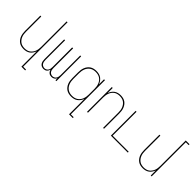

<svg xmlns="http://www.w3.org/2000/svg" viewBox="75 -1685 2850 2850"><g transform="rotate(45 1500.0 -260.0)"><path d="M409 215V-107Q400 -82 385 -59.5Q370 -37 348 -21Q326 -5 300 1.5Q274 8 247 8Q221 8 195.5 2Q170 -4 149 -18.5Q128 -33 112.5 -54Q97 -75 88 -99Q79 -123 75.5 -148.5Q72 -174 72 -200V-520H91V-200Q91 -177 94 -153.5Q97 -130 105.5 -108Q114 -86 128 -67Q142 -48 161 -34.5Q180 -21 203.5 -15.5Q227 -10 250 -10Q273 -10 296.5 -15.5Q320 -21 339 -34.5Q358 -48 372 -67Q386 -86 394.5 -108Q403 -130 406 -153.5Q409 -177 409 -200V-735H428V197H488V215Z M663 8Q642 8 622.5 -1Q603 -10 591.5 -27.5Q580 -45 576 -65.5Q572 -86 572 -107V-520H591V-107Q591 -89 594.5 -72Q598 -55 607.5 -40.5Q617 -26 633 -18Q649 -10 666 -10Q683 -10 699 -18Q715 -26 724.5 -40.5Q734 -55 737 -72Q740 -89 740 -107V-520H760V-107Q760 -89 763 -72Q766 -55 775.5 -40.5Q785 -26 801 -18Q817 -10 834 -10Q851 -10 867 -18Q883 -26 892.5 -40.5Q902 -55 905.5 -72Q909 -89 909 -107V-520H928V0H909V-42Q904 -30 896 -20.5Q888 -11 877.5 -4.5Q867 2 855 5Q843 8 831 8Q816 8 802 4Q788 0 776.5 -9.5Q765 -19 757.5 -31.5Q750 -44 746 -58Q742 -44 735 -31.5Q728 -19 716.5 -9.5Q705 0 691 4Q677 8 663 8Z M1246 -10Q1270 -10 1293 -15.5Q1316 -21 1336 -34Q1356 -47 1370.5 -66Q1385 -85 1393.5 -107Q1402 -129 1405.5 -152.5Q1409 -176 1409 -200V-320Q1409 -344 1405.5 -367.5Q1402 -391 1393.5 -413Q1385 -435 1370.5 -454Q1356 -473 1336 -486Q1316 -499 1293 -504.5Q1270 -510 1246 -510Q1222 -510 1199 -504.5Q1176 -499 1156 -486Q1136 -473 1121.5 -454Q1107 -435 1098.5 -413Q1090 -391 1086.5 -367.5Q1083 -344 1083 -320V-200Q1083 -176 1086.5 -152.5Q1090 -129 1098.5 -107Q1107 -85 1121.5 -66Q1136 -47 1156 -34Q1176 -21 1199 -15.5Q1222 -10 1246 -10ZM1409 215V-108Q1400 -82 1384 -59.5Q1368 -37 1346 -21Q1324 -5 1297 1.5Q1270 8 1243 8Q1217 8 1191 2Q1165 -4 1143.5 -18Q1122 -32 1106 -53Q1090 -74 1080.5 -98Q1071 -122 1067.5 -148Q1064 -174 1064 -200V-320Q1064 -346 1067.5 -372Q1071 -398 1080.5 -422Q1090 -446 1106 -467Q1122 -488 1143.5 -502Q1165 -516 1191 -522Q1217 -528 1243 -528Q1270 -528 1297 -521.5Q1324 -515 1346 -499Q1368 -483 1384 -460.5Q1400 -438 1409 -412V-520H1428V197H1488V215Z M1572 0V-520H1591V-413Q1600 -438 1615 -460.5Q1630 -483 1652 -499Q1674 -515 1700 -521.5Q1726 -528 1753 -528Q1779 -528 1804.5 -522Q1830 -516 1851 -501.5Q1872 -487 1887.5 -466Q1903 -445 1912 -421Q1921 -397 1924.5 -371.5Q1928 -346 1928 -320V0H1909V-320Q1909 -343 1906 -366.5Q1903 -390 1894.5 -412Q1886 -434 1872 -453Q1858 -472 1839 -485.5Q1820 -499 1796.5 -504.5Q1773 -510 1750 -510Q1727 -510 1703.5 -504.5Q1680 -499 1661 -485.5Q1642 -472 1628 -453Q1614 -434 1605.5 -412Q1597 -390 1594 -366.5Q1591 -343 1591 -320V0Z M2072 0V-520H2091V-18H2428V0Z M2747 8Q2721 8 2695.5 2Q2670 -4 2649 -18.5Q2628 -33 2612.5 -54Q2597 -75 2588 -99Q2579 -123 2575.5 -148.5Q2572 -174 2572 -200V-520H2591V-200Q2591 -177 2594 -153.5Q2597 -130 2605.5 -108Q2614 -86 2628 -67Q2642 -48 2661 -34.5Q2680 -21 2703.5 -15.5Q2727 -10 2750 -10Q2773 -10 2796.5 -15.5Q2820 -21 2839 -34.5Q2858 -48 2872 -67Q2886 -86 2894.5 -108Q2903 -130 2906 -153.5Q2909 -177 2909 -200V-735H2988V-717H2928V0H2909V-107Q2900 -82 2885 -59.5Q2870 -37 2848 -21Q2826 -5 2800 1.5Q2774 8 2747 8Z"/></g></svg>

Font: Iosevka Term Curly Thin
Style: Regular
Weight: 100
Designer: Belleve Invis
Foundry: Belleve Invis
Version: Version 32.3.0